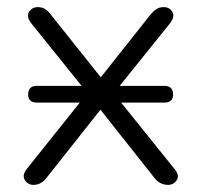

<svg xmlns="http://www.w3.org/2000/svg" viewBox="-20 -512 564 539"><path d="M84 -224Q59 -224 59 -247Q59 -271 84 -271H209L69 -445Q53 -465 61.5 -478.5Q70 -492 86 -492Q98 -492 106 -487Q114 -482 121 -473L263 -295L404 -473Q412 -482 420 -487Q428 -492 440 -492Q456 -492 464 -478.5Q472 -465 456 -445L316 -271H441Q466 -271 466 -247Q466 -224 441 -224H320L468 -40Q485 -21 476.5 -7Q468 7 452 7Q429 7 414 -12L262 -204L110 -12Q95 7 74 7Q58 7 49.5 -7Q41 -21 57 -40L204 -224Z"/></svg>

Font: Chiron GoRound TC L
Style: Regular
Weight: 300
Designer: Ryoko NISHIZUKA 西塚涼子 (kana, bopomofo & ideographs); Paul D. Hunt (Latin, Greek & Cyrillic); Sandoll Communications 산돌커뮤니
Foundry: Adobe
Version: Version 1.000;hotconv 1.1.1;makeotfexe 2.6.0